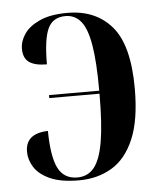

<svg xmlns="http://www.w3.org/2000/svg" viewBox="-45 -587 531 636"><g transform="rotate(-5 220.5 -269.0)"><path d="M193 9Q132 9 96 -7.5Q60 -24 44.5 -49Q29 -74 29 -100Q29 -161 104 -163Q105 -76 124.5 -38.5Q144 -1 188 -1Q223 -1 244 -27Q265 -53 275 -112Q285 -171 285 -271H118V-281H285Q285 -377 275.5 -433Q266 -489 246 -513Q226 -537 195 -537Q153 -537 136.5 -502Q120 -467 120 -383Q81 -383 61.5 -396.5Q42 -410 42 -441Q42 -467 58.5 -491Q75 -515 110.5 -531Q146 -547 202 -547Q296 -547 349.5 -484.5Q403 -422 403 -278Q403 -173 376 -110Q349 -47 301.5 -19Q254 9 193 9Z"/></g></svg>

Font: Noto Serif Display Condensed SemiBold
Style: Regular
Weight: 600
Width: 3
Designer: Monotype Design Team
Foundry: Monotype Imaging Inc.
Version: Version 2.009